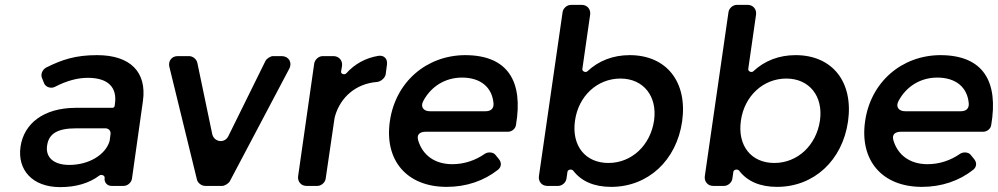

<svg xmlns="http://www.w3.org/2000/svg" viewBox="-20 -762 4090 787"><path d="M437 0H487C503 0 519 -14 521 -30L566 -349C582 -466 515 -536 378 -536C290 -536 235 -518 169 -485C153 -476 145 -456 153 -440L161 -420C168 -404 190 -398 205 -406C253 -431 298 -443 340 -443C424 -443 461 -403 451 -336L450 -328C450 -324 445 -320 441 -320H288C160 -319 78 -257 64 -160C51 -66 112 5 227 5C291 5 346 -11 388 -43C396 -48 410 -43 409 -33C406 -15 419 0 437 0ZM264 -86C200 -86 166 -117 173 -165C180 -216 218 -236 293 -236H412C426 -236 435 -225 433 -212L430 -189L429 -183C412 -127 344 -86 264 -86Z M922 -19 1166 -481C1179 -506 1163 -532 1135 -532H1099C1089 -532 1073 -522 1068 -512L916 -204C901 -173 858 -179 850 -212L789 -504C786 -519 771 -532 755 -532H708C684 -532 669 -512 674 -489L787 -27C790 -12 806 0 821 0H891C901 0 917 -10 922 -19Z M1347 -532H1303C1286 -532 1271 -518 1268 -502L1202 -40C1199 -18 1214 0 1236 0H1281C1297 0 1313 -14 1315 -30L1351 -276C1351 -277 1353 -285 1353 -285C1375 -363 1438 -419 1525 -426C1541 -427 1559 -443 1561 -458L1566 -496C1570 -521 1554 -537 1530 -533C1478 -524 1434 -500 1399 -461C1392 -454 1377 -459 1378 -468L1382 -492C1385 -514 1369 -532 1347 -532Z M1886 -536C1728 -535 1601 -426 1578 -265C1555 -105 1647 4 1811 4C1892 4 1964 -21 2021 -66C2036 -78 2037 -96 2024 -111L2011 -127C2002 -139 1980 -140 1968 -132C1928 -104 1882 -89 1834 -89C1762 -89 1712 -126 1694 -187C1687 -211 1701 -222 1726 -222H2062C2078 -222 2093 -234 2095 -250C2125 -426 2064 -536 1886 -536ZM1715 -348C1747 -408 1805 -444 1874 -444C1950 -444 1998 -404 2003 -337C2004 -316 1991 -306 1970 -306H1742C1716 -306 1702 -324 1715 -348Z M2561 -536C2493 -536 2434 -513 2388 -470C2381 -463 2366 -469 2367 -479L2399 -702C2402 -724 2387 -742 2365 -742H2320C2304 -742 2288 -728 2286 -712L2189 -40C2186 -18 2201 0 2223 0H2268C2284 0 2300 -14 2302 -30L2306 -58C2308 -68 2324 -70 2330 -62C2363 -19 2415 4 2485 4C2637 4 2753 -105 2776 -264C2799 -426 2712 -536 2561 -536ZM2474 -94C2379 -94 2322 -165 2337 -268C2351 -368 2428 -440 2523 -440C2618 -440 2675 -367 2661 -268C2646 -166 2569 -94 2474 -94Z M3241 -536C3173 -536 3114 -513 3068 -470C3061 -463 3046 -469 3047 -479L3079 -702C3082 -724 3067 -742 3045 -742H3000C2984 -742 2968 -728 2966 -712L2869 -40C2866 -18 2881 0 2903 0H2948C2964 0 2980 -14 2982 -30L2986 -58C2988 -68 3004 -70 3010 -62C3043 -19 3095 4 3165 4C3317 4 3433 -105 3456 -264C3479 -426 3392 -536 3241 -536ZM3154 -94C3059 -94 3002 -165 3017 -268C3031 -368 3108 -440 3203 -440C3298 -440 3355 -367 3341 -268C3326 -166 3249 -94 3154 -94Z M3834 -536C3676 -535 3549 -426 3526 -265C3503 -105 3595 4 3759 4C3840 4 3912 -21 3969 -66C3984 -78 3985 -96 3972 -111L3959 -127C3950 -139 3928 -140 3916 -132C3876 -104 3830 -89 3782 -89C3710 -89 3660 -126 3642 -187C3635 -211 3649 -222 3674 -222H4010C4026 -222 4041 -234 4043 -250C4073 -426 4012 -536 3834 -536ZM3663 -348C3695 -408 3753 -444 3822 -444C3898 -444 3946 -404 3951 -337C3952 -316 3939 -306 3918 -306H3690C3664 -306 3650 -324 3663 -348Z"/></svg>

Font: Trueno
Style: RoundIt
Weight: 400
Designer: Julieta Ulanovsky, Jasper
Foundry: Julieta Ulanovsky, Cannot Into Space Fonts
Version: Version 3.001